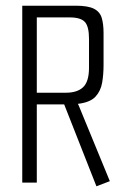

<svg xmlns="http://www.w3.org/2000/svg" viewBox="-20 -640 430 673"><path d="M318 13 205 -274H109V0H58V-620H246Q288 -620 309 -609.5Q330 -599 336.5 -577.5Q343 -556 343 -524V-412Q343 -379 338 -350Q333 -321 314.5 -301Q296 -281 253 -276L256 -270L365 -5ZM211 -315Q251 -315 271.5 -334.5Q292 -354 292 -403V-504Q292 -547 277.5 -563Q263 -579 224 -579H109V-315Z"/></svg>

Font: Smooch Sans
Style: Regular
Weight: 400
Designer: Robert E. Leuschke
Foundry: Robert E. Leuschke
Version: Version 1.010; ttfautohint (v1.8.3)